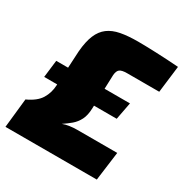

<svg xmlns="http://www.w3.org/2000/svg" viewBox="-164 -833 925 963"><g transform="rotate(30 298.5 -351.5)"><path d="M362 -703Q400 -703 465.5 -700.5Q531 -698 598 -693L579 -538Q566 -538 555.5 -538Q545 -538 529 -538Q513 -538 481.5 -538Q450 -538 393 -538Q363 -538 351 -529Q339 -520 337 -495L330 -300Q329 -258 315.5 -231.5Q302 -205 281 -187.5Q260 -170 236 -154Q254 -161 275.5 -164Q297 -167 318 -167H550L528 0H-1L17 -169Q72 -194 93.5 -229.5Q115 -265 117 -308L128 -513Q133 -571 148.5 -608Q164 -645 192 -666Q220 -687 262 -695Q304 -703 362 -703ZM481 -414 462 -314H42L54 -414Z"/></g></svg>

Font: Exo 2 Black
Style: Italic
Weight: 900
Italic angle: -8°
Designer: Natanael Gama
Foundry: Natanael Gama
Version: Version 2.010